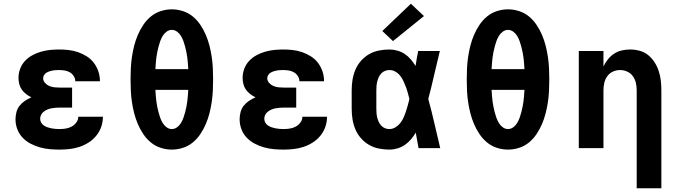

<svg xmlns="http://www.w3.org/2000/svg" viewBox="-20 -793 3640 1028"><path d="M298 8Q271 8 244.5 5.5Q218 3 192 -4.5Q166 -12 142.5 -24.5Q119 -37 100.5 -56.5Q82 -76 72.5 -101.5Q63 -127 63 -154Q63 -173 68 -192.5Q73 -212 85 -227Q97 -242 113.5 -253Q130 -264 148 -272Q133 -279 119.5 -289.5Q106 -300 96.5 -313.5Q87 -327 83 -343.5Q79 -360 79 -376Q79 -401 88 -425Q97 -449 114 -467Q131 -485 153 -497Q175 -509 199 -516Q223 -523 247.5 -525.5Q272 -528 297 -528Q323 -528 348.5 -525Q374 -522 398.5 -513.5Q423 -505 445 -491Q467 -477 482.5 -456.5Q498 -436 506.5 -411Q515 -386 515 -360Q515 -360 515 -359.5Q515 -359 515 -358H383Q383 -358 383 -358.5Q383 -359 383 -359Q383 -373 374.5 -386Q366 -399 353.5 -406Q341 -413 326.5 -415.5Q312 -418 297 -418Q288 -418 279.5 -417.5Q271 -417 262 -415.5Q253 -414 244.5 -411Q236 -408 228.5 -403.5Q221 -399 216 -391Q211 -383 211 -374Q211 -360 221 -349Q231 -338 244 -332.5Q257 -327 271.5 -325.5Q286 -324 300 -324H366V-217H300Q289 -217 277.5 -216Q266 -215 255 -213Q244 -211 233.5 -206.5Q223 -202 214 -195Q205 -188 200 -178Q195 -168 195 -157Q195 -146 200.5 -136.5Q206 -127 215 -121Q224 -115 234 -111.5Q244 -108 254.5 -106Q265 -104 276 -103Q287 -102 298 -102Q314 -102 331 -104.5Q348 -107 363 -115Q378 -123 388.5 -137Q399 -151 399 -168H531Q531 -168 531 -168Q531 -168 531 -168Q531 -140 522 -114Q513 -88 495.5 -66.5Q478 -45 454.5 -30Q431 -15 405 -6.5Q379 2 352 5Q325 8 298 8Z M900 8Q870 8 840.5 -1.5Q811 -11 787.5 -30.5Q764 -50 747 -75.5Q730 -101 718 -129Q706 -157 698.5 -186.5Q691 -216 686.5 -246Q682 -276 680.5 -306.5Q679 -337 679 -368Q679 -398 680.5 -428.5Q682 -459 686.5 -489Q691 -519 698.5 -548.5Q706 -578 718 -606Q730 -634 747 -659.5Q764 -685 787.5 -704.5Q811 -724 840.5 -733.5Q870 -743 900 -743Q930 -743 959.5 -733.5Q989 -724 1012.5 -704.5Q1036 -685 1053 -659.5Q1070 -634 1082 -606Q1094 -578 1101.5 -548.5Q1109 -519 1113.5 -489Q1118 -459 1119.5 -428.5Q1121 -398 1121 -368Q1121 -337 1119.5 -306.5Q1118 -276 1113.5 -246Q1109 -216 1101.5 -186.5Q1094 -157 1082 -129Q1070 -101 1053 -75.5Q1036 -50 1012.5 -30.5Q989 -11 959.5 -1.5Q930 8 900 8ZM988 -423Q987 -438 986 -453Q985 -468 983 -483.5Q981 -499 978 -514Q975 -529 971 -544Q967 -559 962 -573Q957 -587 949 -600.5Q941 -614 928 -623.5Q915 -633 900 -633Q885 -633 872 -623.5Q859 -614 851 -600.5Q843 -587 838 -573Q833 -559 829 -544Q825 -529 822 -514Q819 -499 817 -483.5Q815 -468 814 -453Q813 -438 812 -423ZM900 -102Q915 -102 928 -111.5Q941 -121 949 -134.5Q957 -148 962 -162Q967 -176 971 -191Q975 -206 978 -221Q981 -236 983 -251.5Q985 -267 986 -282Q987 -297 988 -312H812Q813 -297 814 -282Q815 -267 817 -251.5Q819 -236 822 -221Q825 -206 829 -191Q833 -176 838 -162Q843 -148 851 -134.5Q859 -121 872 -111.5Q885 -102 900 -102Z M1498 8Q1471 8 1444.5 5.5Q1418 3 1392 -4.5Q1366 -12 1342.5 -24.5Q1319 -37 1300.5 -56.5Q1282 -76 1272.5 -101.5Q1263 -127 1263 -154Q1263 -173 1268 -192.5Q1273 -212 1285 -227Q1297 -242 1313.5 -253Q1330 -264 1348 -272Q1333 -279 1319.5 -289.5Q1306 -300 1296.5 -313.5Q1287 -327 1283 -343.5Q1279 -360 1279 -376Q1279 -401 1288 -425Q1297 -449 1314 -467Q1331 -485 1353 -497Q1375 -509 1399 -516Q1423 -523 1447.5 -525.5Q1472 -528 1497 -528Q1523 -528 1548.5 -525Q1574 -522 1598.5 -513.5Q1623 -505 1645 -491Q1667 -477 1682.5 -456.5Q1698 -436 1706.5 -411Q1715 -386 1715 -360Q1715 -360 1715 -359.5Q1715 -359 1715 -358H1583Q1583 -358 1583 -358.5Q1583 -359 1583 -359Q1583 -373 1574.5 -386Q1566 -399 1553.5 -406Q1541 -413 1526.5 -415.5Q1512 -418 1497 -418Q1488 -418 1479.5 -417.5Q1471 -417 1462 -415.5Q1453 -414 1444.5 -411Q1436 -408 1428.5 -403.5Q1421 -399 1416 -391Q1411 -383 1411 -374Q1411 -360 1421 -349Q1431 -338 1444 -332.5Q1457 -327 1471.5 -325.5Q1486 -324 1500 -324H1566V-217H1500Q1489 -217 1477.5 -216Q1466 -215 1455 -213Q1444 -211 1433.5 -206.5Q1423 -202 1414 -195Q1405 -188 1400 -178Q1395 -168 1395 -157Q1395 -146 1400.5 -136.5Q1406 -127 1415 -121Q1424 -115 1434 -111.5Q1444 -108 1454.5 -106Q1465 -104 1476 -103Q1487 -102 1498 -102Q1514 -102 1531 -104.5Q1548 -107 1563 -115Q1578 -123 1588.5 -137Q1599 -151 1599 -168H1731Q1731 -168 1731 -168Q1731 -168 1731 -168Q1731 -140 1722 -114Q1713 -88 1695.5 -66.5Q1678 -45 1654.5 -30Q1631 -15 1605 -6.5Q1579 2 1552 5Q1525 8 1498 8Z M2065 8Q2037 8 2009 2.5Q1981 -3 1956.5 -17Q1932 -31 1913 -52.5Q1894 -74 1883 -100Q1872 -126 1867.5 -154Q1863 -182 1863 -210V-310Q1863 -338 1867.5 -366Q1872 -394 1883 -420Q1894 -446 1913 -467.5Q1932 -489 1956.5 -503Q1981 -517 2009 -522.5Q2037 -528 2065 -528Q2086 -528 2107.5 -522Q2129 -516 2147 -504Q2165 -492 2179 -475.5Q2193 -459 2205 -440Q2208 -460 2211.5 -480Q2215 -500 2219 -520H2335Q2319 -456 2304.5 -391.5Q2290 -327 2273 -263Q2291 -198 2306 -132Q2321 -66 2337 0H2221Q2217 -21 2213.5 -41.5Q2210 -62 2206 -83Q2195 -64 2180.5 -47Q2166 -30 2148 -17.5Q2130 -5 2108.5 1.5Q2087 8 2065 8ZM2065 -102Q2082 -102 2097.5 -111.5Q2113 -121 2123.5 -134.5Q2134 -148 2141 -164Q2148 -180 2153.5 -196.5Q2159 -213 2163.5 -229.5Q2168 -246 2172 -263Q2168 -279 2163.5 -295.5Q2159 -312 2153 -328Q2147 -344 2140 -359Q2133 -374 2122.5 -387.5Q2112 -401 2097 -409.5Q2082 -418 2065 -418Q2053 -418 2041.5 -413.5Q2030 -409 2021.5 -400Q2013 -391 2008 -380Q2003 -369 2000 -357.5Q1997 -346 1996 -334Q1995 -322 1995 -310V-210Q1995 -198 1996 -186Q1997 -174 2000 -162.5Q2003 -151 2008 -140Q2013 -129 2021.5 -120Q2030 -111 2041.5 -106.5Q2053 -102 2065 -102ZM2084 -573 2027 -627 2180 -773 2250 -707Z M2700 8Q2670 8 2640.5 -1.5Q2611 -11 2587.5 -30.5Q2564 -50 2547 -75.5Q2530 -101 2518 -129Q2506 -157 2498.5 -186.5Q2491 -216 2486.5 -246Q2482 -276 2480.5 -306.5Q2479 -337 2479 -368Q2479 -398 2480.5 -428.5Q2482 -459 2486.5 -489Q2491 -519 2498.5 -548.5Q2506 -578 2518 -606Q2530 -634 2547 -659.5Q2564 -685 2587.5 -704.5Q2611 -724 2640.5 -733.5Q2670 -743 2700 -743Q2730 -743 2759.5 -733.5Q2789 -724 2812.5 -704.5Q2836 -685 2853 -659.5Q2870 -634 2882 -606Q2894 -578 2901.5 -548.5Q2909 -519 2913.5 -489Q2918 -459 2919.5 -428.5Q2921 -398 2921 -368Q2921 -337 2919.5 -306.5Q2918 -276 2913.5 -246Q2909 -216 2901.5 -186.5Q2894 -157 2882 -129Q2870 -101 2853 -75.5Q2836 -50 2812.5 -30.5Q2789 -11 2759.5 -1.5Q2730 8 2700 8ZM2788 -423Q2787 -438 2786 -453Q2785 -468 2783 -483.5Q2781 -499 2778 -514Q2775 -529 2771 -544Q2767 -559 2762 -573Q2757 -587 2749 -600.5Q2741 -614 2728 -623.5Q2715 -633 2700 -633Q2685 -633 2672 -623.5Q2659 -614 2651 -600.5Q2643 -587 2638 -573Q2633 -559 2629 -544Q2625 -529 2622 -514Q2619 -499 2617 -483.5Q2615 -468 2614 -453Q2613 -438 2612 -423ZM2700 -102Q2715 -102 2728 -111.5Q2741 -121 2749 -134.5Q2757 -148 2762 -162Q2767 -176 2771 -191Q2775 -206 2778 -221Q2781 -236 2783 -251.5Q2785 -267 2786 -282Q2787 -297 2788 -312H2612Q2613 -297 2614 -282Q2615 -267 2617 -251.5Q2619 -236 2622 -221Q2625 -206 2629 -191Q2633 -176 2638 -162Q2643 -148 2651 -134.5Q2659 -121 2672 -111.5Q2685 -102 2700 -102Z M3389 215V-310Q3389 -330 3384.5 -349.5Q3380 -369 3368.5 -385Q3357 -401 3338.5 -409.5Q3320 -418 3300 -418Q3280 -418 3261.5 -409.5Q3243 -401 3231.5 -385Q3220 -369 3215.5 -349.5Q3211 -330 3211 -310V0H3079V-520H3211V-437Q3221 -458 3235 -475.5Q3249 -493 3268 -505.5Q3287 -518 3309.5 -523Q3332 -528 3354 -528Q3380 -528 3405.5 -521Q3431 -514 3451 -497.5Q3471 -481 3485 -459Q3499 -437 3507 -412.5Q3515 -388 3518 -362Q3521 -336 3521 -310V215Z"/></svg>

Font: Iosevka SS04 XBd Ex
Style: Regular
Weight: 800
Width: 7
Monospace: yes
Designer: Belleve Invis
Foundry: Belleve Invis
Version: Version 19.0.0; ttfautohint (v1.8.4)